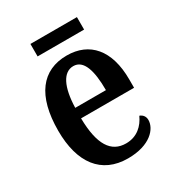

<svg xmlns="http://www.w3.org/2000/svg" viewBox="-167 -782 820 894"><g transform="rotate(-30 243.0 -334.5)"><path d="M132 -612H382V-679H132ZM260 10C380 10 431 -51 431 -98C431 -118 419 -131 404 -136C384 -92 347 -55 287 -55C207 -55 165 -119 163 -261H448V-306C448 -464 373 -548 251 -548C118 -548 42 -452 42 -264C42 -91 118 10 260 10ZM329 -317H164C167 -428 199 -490 253 -490C308 -490 329 -422 329 -317Z"/></g></svg>

Font: Noto Serif Devanagari Condensed SemiBold
Style: Regular
Weight: 600
Width: 3
Designer: Universal Thirst, Indian Type Foundry and the Monotype Design Team
Foundry: Monotype Imaging Inc.
Version: Version 2.004